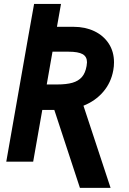

<svg xmlns="http://www.w3.org/2000/svg" viewBox="-20 -798 640 949"><path d="M118.5 -610.5 148.5 -778.5H281.5L261.5 -665.5H343.5Q401 -665.5 446.5 -643.8Q492 -622 517.8 -582.2Q543.5 -542.5 543.5 -489.5Q543.5 -470 540 -451Q529 -389.5 490.2 -344.2Q451.5 -299 392.5 -275.5L526.5 130.5H375L248.5 -254.5H189L144 1H11ZM408 -472Q410 -485 410 -490Q410 -518 388.5 -530.2Q367 -542.5 318.5 -542.5H239.5L211 -380.5H262Q308.5 -380.5 338 -389Q367.5 -397.5 384.8 -417.2Q402 -437 408 -472Z"/></svg>

Font: JuliaMono ExtraBold
Style: Italic
Weight: 800
Italic angle: -9°
Monospace: yes
Designer: cormullion
Foundry: corm
Version: Version 0.057; ttfautohint (v1.8.4)